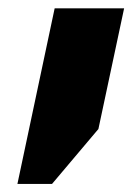

<svg xmlns="http://www.w3.org/2000/svg" viewBox="-20 -650 319 463"><path d="M217.3 -338.9 105.5 -206.5H22L111.8 -629.9H279.3Z"/></svg>

Font: Open Sans Hebrew Condensed Extra Bold
Style: Italic
Weight: 800
Width: 3
Italic angle: -12°
Foundry: Ascender Corporation, Yanek Iontef
Version: Version 2.001;PS 002.001;hotconv 1.0.70;makeotf.lib2.5.58329